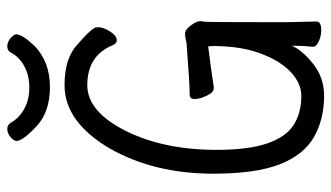

<svg xmlns="http://www.w3.org/2000/svg" viewBox="-216 -698 931 540"><g transform="rotate(-90 250.0 -428.5)"><path d="M250 17Q184 17 134 -11.5Q84 -40 57.5 -107.5Q31 -175 31 -295Q31 -461 102 -586Q177 -713 280 -713Q358 -713 396 -675Q431 -646 442 -627L443 -618Q443 -604 431 -585Q419 -566 406 -566Q398 -566 393 -576Q364 -649 280 -649Q206 -649 152 -542Q98 -435 98 -285Q98 -195 116.5 -142Q135 -89 169 -68Q203 -47 250 -47Q284 -47 315.5 -75.5Q347 -104 368.5 -160Q390 -216 390 -296L389 -309Q331 -302 273 -293Q263 -293 256.5 -302.5Q250 -312 245.5 -324.5Q241 -337 241 -347Q241 -361 253 -361Q287 -361 399 -370Q414 -374 425 -374Q433 -374 441 -366Q449 -358 454.5 -348Q460 -338 460 -331Q460 -325 458.5 -320.5Q457 -316 457 -94L459 -4Q459 9 434 9Q418 9 403 2Q388 -5 388 -14Q391 -44 391 -74Q378 -44 339.5 -13.5Q301 17 250 17ZM275 -754Q204 -754 163.5 -792.5Q123 -831 123 -848Q123 -855 133.5 -864.5Q144 -874 157 -874Q169 -874 175 -863Q188 -840 214 -826Q240 -812 273 -812Q307 -812 333 -826Q359 -840 371 -863Q377 -874 389 -874Q402 -874 412.5 -864.5Q423 -855 423 -849Q423 -832 390 -797Q345 -754 275 -754Z"/></g></svg>

Font: LXGW WenKai Mono Lite
Style: Regular
Weight: 400
Monospace: yes
Designer: LXGW / Fontworks Inc.
Foundry: LXGW / Fontworks Inc.
Version: Version 1.520; June 14, 2025